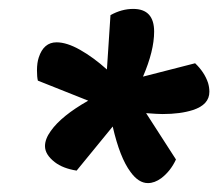

<svg xmlns="http://www.w3.org/2000/svg" viewBox="-20 -717 490 431"><path d="M447 -531Q450 -521 450 -511Q450 -482 413 -470Q385 -461 345 -461Q334 -461 308 -463L375 -359Q363 -333 342 -317Q327 -306 312 -306Q291 -306 273 -331Q249 -363 233 -433L152 -334Q121 -339 103 -353Q81 -370 81 -389Q81 -405 94 -423Q118 -457 178 -491L65 -536Q63 -544 63 -559Q63 -576 67 -588Q78 -622 107 -622Q130 -622 160 -605Q190 -588 220 -561L228 -683Q253 -697 279 -697Q326 -697 326 -646Q326 -603 301 -545L418 -575Q439 -555 447 -531Z"/></svg>

Font: Sansita
Style: Bold Italic
Weight: 700
Italic angle: -11°
Designer: Pablo Cosgaya
Foundry: Omnibus-Type
Version: Version 1.006